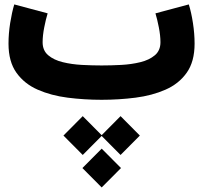

<svg xmlns="http://www.w3.org/2000/svg" viewBox="-20 -447 910 860"><path d="M825.7 -427.2 676.3 -387.2Q684.1 -361.8 691.4 -324.7Q698.7 -287.6 698.7 -257.8Q698.7 -220.7 673.6 -199.5Q648.4 -178.2 608.6 -168.5Q568.8 -158.7 522.9 -156.2Q477.1 -153.8 435.1 -153.8Q393.6 -153.8 347.4 -156.2Q301.3 -158.7 261.2 -168.5Q221.2 -178.2 196 -199.5Q170.9 -220.7 170.9 -257.8Q170.9 -287.6 178.2 -324.7Q185.5 -361.8 193.4 -387.2L43.9 -427.2Q33.2 -391.6 25.6 -344Q18.1 -296.4 18.1 -251.5Q18.1 -170.9 53.7 -121.1Q89.4 -71.3 149.2 -45.2Q209 -19 283.2 -9.5Q357.4 0 435.1 0Q512.7 0 586.9 -9.5Q661.1 -19 720.9 -45.2Q780.8 -71.3 816.2 -121.1Q851.6 -170.9 851.6 -251.5Q851.6 -296.4 844.2 -344Q836.9 -391.6 825.7 -427.2ZM349.1 305.7 435.5 392.6 522 305.7 435.5 218.8ZM433.6 160.2 520 247.1 606.4 160.2 520 73.2ZM264.2 160.2 350.6 247.1 437 160.2 350.6 73.2Z"/></svg>

Font: Estedad-VF-FD Black
Style: Regular
Weight: 900
Designer: Amin Abedi
Version: Version 4.000